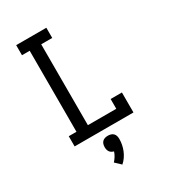

<svg xmlns="http://www.w3.org/2000/svg" viewBox="-233 -846 1066 1207"><g transform="rotate(-30 300.0 -243.0)"><path d="M86 0V-74H142V-662H86V-735H305V-661H225V-74H431V-145H513V0ZM289 249 249 211Q261 198 270.5 182.5Q280 167 285 151Q277 149 269 144.5Q261 140 256 132.5Q251 125 249 116.5Q247 108 247 99Q247 88 250 77.5Q253 67 260.5 59.5Q268 52 278.5 49Q289 46 300 46Q311 46 321.5 49Q332 52 339.5 59.5Q347 67 350 77.5Q353 88 353 99Q353 120 349 140.5Q345 161 337 180.5Q329 200 317 217.5Q305 235 289 249Z"/></g></svg>

Font: Iosevka Curly Slab Extended
Style: Regular
Weight: 400
Width: 7
Monospace: yes
Designer: Belleve Invis
Foundry: Belleve Invis
Version: Version 11.1.0; ttfautohint (v1.8.3)